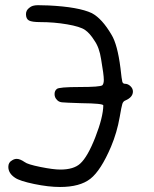

<svg xmlns="http://www.w3.org/2000/svg" viewBox="-20 -704 605 754"><path d="M95.7 -673.8Q106.4 -683.6 128.9 -683.6Q152.3 -683.6 170.9 -682.6Q289.1 -676.8 340.8 -652.3Q380.9 -630.9 418 -567.4Q441.4 -529.3 453.1 -436.5Q458 -390.6 460.4 -382.8Q462.9 -375 470.7 -375Q482.4 -375 492.2 -365.7Q502 -356.4 502 -344.7Q502 -322.3 472.7 -309.6Q463.9 -306.6 460.4 -295.9Q457 -285.2 450.2 -245.1Q439.5 -183.6 416 -127.9Q376 -34.2 335 -2Q293.9 30.3 215.8 30.3Q170.9 30.3 114.3 18.6Q57.6 6.8 39.1 -5.9Q12.7 -23.4 12.7 -48.8Q12.7 -66.4 27.3 -74.2Q36.1 -80.1 45.9 -80.1Q58.6 -80.1 77.1 -67.4Q87.9 -58.6 138.7 -48.3Q189.5 -38.1 216.8 -38.1Q269.5 -38.1 294.9 -61.5Q324.2 -87.9 354.5 -165.5Q384.8 -243.2 385.7 -290Q385.7 -297.9 298.8 -298.8Q236.3 -300.8 223.1 -302.2Q210 -303.7 203.1 -312.5Q194.3 -321.3 194.3 -334.5Q194.3 -347.7 203.1 -354.5Q210.9 -362.3 293 -362.3Q373 -362.3 381.8 -369.1Q387.7 -375 387.7 -390.6Q387.7 -410.2 377 -471.7Q370.1 -517.6 350.6 -544.9Q333 -573.2 314 -586.4Q294.9 -599.6 243.7 -608.4Q192.4 -617.2 138.7 -617.2Q105.5 -617.2 93.8 -623.5Q82 -629.9 82 -648.4Q82 -664.1 95.7 -673.8Z"/></svg>

Font: Schoolbell
Style: Regular
Weight: 400
Designer: Font Diner, Inc
Foundry: Font Diner, Inc
Version: Version 1.001